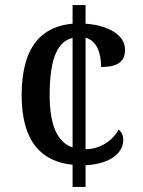

<svg xmlns="http://www.w3.org/2000/svg" viewBox="-20 -734 561 754"><path d="M265 -87V0H316V-85C421 -91 464 -138 464 -184C464 -202 457 -217 446 -225C424 -184 375 -148 316 -148V-586C360 -574 377 -526 377 -471C447 -471 471 -495 471 -539C471 -599 401 -635 316 -641V-714H265V-641C151 -631 65 -559 65 -360C65 -174 146 -99 265 -87ZM265 -585V-155C203 -176 175 -246 175 -361C175 -513 210 -572 265 -585Z"/></svg>

Font: Noto Serif Bengali SemiCondensed
Style: Regular
Weight: 400
Width: 4
Designer: Juan Bruce, Universal Thirst, Indian Type Foundry and the Monotype Design Team.
Foundry: Monotype Imaging Inc.
Version: Version 2.003